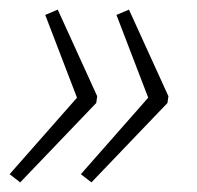

<svg xmlns="http://www.w3.org/2000/svg" viewBox="-29 -455 410 399"><path d="M161 -76 319 -241 321 -255 239 -435 213 -424 279 -252 139 -93ZM13 -76 171 -241 173 -255 91 -435 65 -424 131 -252 -9 -93Z"/></svg>

Font: Noto Sans ExtraCondensed ExtraLight
Style: Italic
Weight: 200
Width: 2
Italic angle: -12°
Designer: Monotype Design Team
Foundry: Monotype Imaging Inc.
Version: Version 2.013